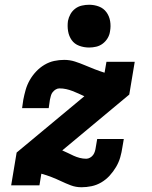

<svg xmlns="http://www.w3.org/2000/svg" viewBox="-20 -780 640 808"><path d="M323 8Q299 8 278 0Q257 -8 237 -17.5Q217 -27 196.5 -35Q176 -43 154 -49L146 0H27L50 -138L335 -375Q322 -381 310 -386.5Q298 -392 285 -397Q272 -402 258.5 -405Q245 -408 230 -408Q222 -408 214.5 -403.5Q207 -399 201.5 -392Q196 -385 194 -376.5Q192 -368 190 -360L185 -325H73L78 -360Q82 -381 88 -402Q94 -423 105 -442.5Q116 -462 132 -479Q148 -496 167.5 -507.5Q187 -519 208 -523.5Q229 -528 250 -528Q274 -528 295.5 -521Q317 -514 337 -505.5Q357 -497 377.5 -489Q398 -481 420 -474L428 -520H547L524 -382L242 -147Q254 -142 266 -136Q278 -130 290 -124.5Q302 -119 315.5 -115.5Q329 -112 343 -112Q351 -112 359 -116.5Q367 -121 372 -128Q377 -135 379.5 -143.5Q382 -152 383 -160L389 -195H501L495 -160Q492 -139 486 -118Q480 -97 468.5 -77.5Q457 -58 441.5 -41Q426 -24 406.5 -12.5Q387 -1 365.5 3.5Q344 8 323 8ZM355 -580Q333 -580 313 -587.5Q293 -595 281.5 -611.5Q270 -628 266.5 -649Q263 -670 266 -692Q269 -707 276.5 -720.5Q284 -734 296.5 -743.5Q309 -753 324.5 -756.5Q340 -760 355 -760Q377 -760 396.5 -752.5Q416 -745 428 -728.5Q440 -712 443.5 -691Q447 -670 443 -648Q441 -633 433 -619.5Q425 -606 412.5 -596.5Q400 -587 385 -583.5Q370 -580 355 -580Z"/></svg>

Font: Iosevka Etoile Heavy
Style: Italic
Weight: 900
Italic angle: -9°
Designer: Belleve Invis
Foundry: Belleve Invis
Version: Version 22.1.2; ttfautohint (v1.8.4)